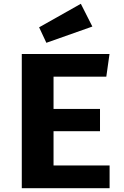

<svg xmlns="http://www.w3.org/2000/svg" viewBox="-20 -997 655 1017"><path d="M263.6 -590.8V-420H509.7V-302.1H263.6V-120.5H560.5V0H95.4V-710.8H560L543.1 -590.8ZM408.2 -976.9 469.2 -856.4 225.6 -770.3 187.2 -852.3Z"/></svg>

Font: FiraCode Nerd Font Mono
Style: Bold
Weight: 700
Monospace: yes
Designer: Carrois Corporate, Edenspiekermann AG, Nikita Prokopov
Foundry: Carrois Corporate, Edenspiekermann AG, Nikita Prokopov
Version: Version 6.002;Nerd Fonts 3.3.0